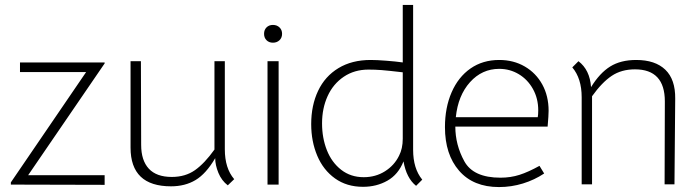

<svg xmlns="http://www.w3.org/2000/svg" viewBox="-20 -748 2830 778"><path d="M24 -9 329 -456H61V-495H404V-491L94 -38H404V1L24 0Z M509 -150V-500H551L552 -161Q552 -98 583 -64.5Q614 -31 676 -31Q731 -31 770 -58.5Q809 -86 849 -142V-500H891V-143Q891 -66 929 -22L903 3Q878 -16 865 -47.5Q852 -79 852 -107Q815 -44 772.5 -18.5Q730 7 673 7Q509 7 509 -150Z M1064 -500H1109V0H1064ZM1050 -611Q1050 -627 1060 -637Q1070 -647 1086 -647Q1102 -647 1112.5 -637Q1123 -627 1123 -611Q1123 -595 1112.5 -585Q1102 -575 1086 -575Q1070 -575 1060 -585Q1050 -595 1050 -611Z M1241 -245Q1241 -321 1269 -380Q1297 -439 1351.5 -472Q1406 -505 1482 -505Q1506 -505 1545 -502Q1584 -499 1612 -495V-728H1654V-141Q1654 -65 1691 -20L1666 5Q1627 -26 1615 -94Q1594 -41 1550 -16Q1506 9 1451 9Q1385 9 1337.5 -25Q1290 -59 1265.5 -117Q1241 -175 1241 -245ZM1597 -117Q1612 -146 1612 -186V-455Q1552 -462 1526 -464Q1500 -466 1473 -466Q1416 -466 1373 -437Q1330 -408 1307.5 -358.5Q1285 -309 1285 -248Q1285 -189 1304.5 -139.5Q1324 -90 1362.5 -60Q1401 -30 1454 -30Q1502 -30 1540 -54Q1578 -78 1597 -117Z M2008 -28Q2049 -28 2085 -39.5Q2121 -51 2166 -76L2185 -45Q2146 -19 2099 -4.5Q2052 10 2002 10Q1898 10 1840.5 -56Q1783 -122 1783 -233Q1783 -312 1810 -374Q1837 -436 1886.5 -470.5Q1936 -505 2003 -505Q2061 -505 2106.5 -478.5Q2152 -452 2177.5 -405.5Q2203 -359 2203 -299Q2203 -281 2199 -235H1825Q1825 -161 1861.5 -94.5Q1898 -28 2008 -28ZM2159 -273Q2161 -284 2161 -301Q2161 -349 2139.5 -387.5Q2118 -426 2082 -447.5Q2046 -469 2003 -469Q1933 -469 1884.5 -415Q1836 -361 1827 -273Z M2299 -475 2324 -500Q2370 -465 2375 -395Q2410 -452 2452.5 -478.5Q2495 -505 2558 -505Q2635 -505 2676 -465.5Q2717 -426 2716 -348L2713 -1H2673L2674 -337Q2674 -467 2553 -467Q2498 -467 2458.5 -440.5Q2419 -414 2379 -358V-1H2337V-354Q2337 -430 2299 -475Z"/></svg>

Font: Bellota Text Light
Style: Regular
Weight: 300
Designer: Kemie Guaida
Foundry: Kemie Guaida
Version: Version 4.001